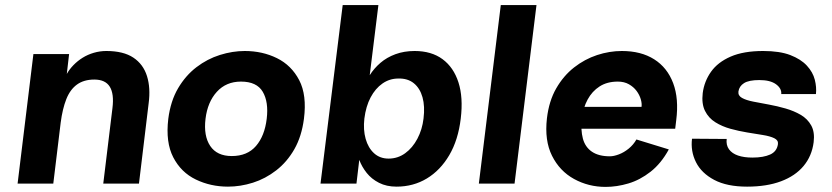

<svg xmlns="http://www.w3.org/2000/svg" viewBox="-20 -720 3262 753"><path d="M49 0 111 -508H251L242 -430Q252 -448 268 -464.5Q284 -481 304 -493.5Q324 -506 348 -513Q372 -520 397 -520Q464 -520 503 -494Q542 -468 556.5 -421.5Q571 -375 563 -315L525 0H385L421 -296Q428 -352 410.5 -380Q393 -408 350 -408Q309 -408 282 -388.5Q255 -369 240 -331Q225 -293 218 -239L189 0Z M874 12Q806 12 748 -16Q690 -44 659.5 -103Q629 -162 640 -254Q649 -324 678.5 -374Q708 -424 750.5 -456.5Q793 -489 842.5 -504.5Q892 -520 940 -520Q1009 -520 1066 -492Q1123 -464 1153.5 -405.5Q1184 -347 1172 -254Q1163 -185 1134.5 -135Q1106 -85 1063.5 -52Q1021 -19 972 -3.5Q923 12 874 12ZM889 -108Q950 -108 984 -147.5Q1018 -187 1026 -254Q1034 -320 1010.5 -360Q987 -400 925 -400Q867 -400 830.5 -360Q794 -320 786 -254Q778 -187 804.5 -147.5Q831 -108 889 -108Z M1430 -425Q1447 -452 1472 -473.5Q1497 -495 1531 -507.5Q1565 -520 1606 -520Q1672 -520 1715.5 -488Q1759 -456 1778 -397Q1797 -338 1787 -255Q1777 -171 1742 -111.5Q1707 -52 1654 -20Q1601 12 1535 12Q1496 12 1466.5 -3Q1437 -18 1418 -42Q1399 -66 1389 -93L1378 0H1237L1324 -700H1464ZM1542 -412Q1508 -412 1480 -392.5Q1452 -373 1433.5 -338Q1415 -303 1409 -255Q1404 -211 1414 -175.5Q1424 -140 1447 -119Q1470 -98 1504 -98Q1540 -98 1569 -119Q1598 -140 1617 -176Q1636 -212 1641 -255Q1647 -303 1637 -338.5Q1627 -374 1603 -393.5Q1579 -413 1542 -412Z M1858 0 1944 -700H2084L1998 0Z M2355 13Q2288 13 2231.5 -18Q2175 -49 2145 -109Q2115 -169 2125 -256Q2133 -324 2161.5 -373.5Q2190 -423 2231.5 -455.5Q2273 -488 2321.5 -504Q2370 -520 2419 -520Q2494 -520 2545.5 -487.5Q2597 -455 2620 -394Q2643 -333 2632 -248L2628 -215H2225L2235 -301H2496Q2498 -314 2493 -331Q2488 -348 2476.5 -363.5Q2465 -379 2446.5 -389.5Q2428 -400 2403 -400Q2361 -400 2331.5 -381Q2302 -362 2284.5 -329.5Q2267 -297 2262 -256Q2257 -210 2266 -176.5Q2275 -143 2301.5 -125Q2328 -107 2372 -107Q2387 -107 2407 -114.5Q2427 -122 2445.5 -137Q2464 -152 2476 -173L2603 -134Q2573 -79 2531.5 -46.5Q2490 -14 2444.5 -0.5Q2399 13 2355 13Z M2910 12Q2831 12 2781 -14.5Q2731 -41 2709.5 -84Q2688 -127 2694 -176L2830 -175Q2827 -151 2839 -134.5Q2851 -118 2874.5 -110Q2898 -102 2931 -102Q2974 -102 3000.5 -114Q3027 -126 3031 -155Q3033 -170 3016.5 -178Q3000 -186 2972 -190.5Q2944 -195 2910.5 -200.5Q2877 -206 2844.5 -215Q2812 -224 2785.5 -240.5Q2759 -257 2745 -285Q2731 -313 2736 -355Q2742 -401 2768.5 -438.5Q2795 -476 2845.5 -498Q2896 -520 2973 -520Q3038 -520 3079.5 -504Q3121 -488 3144.5 -462.5Q3168 -437 3175.5 -407.5Q3183 -378 3180 -351H3044Q3046 -373 3023.5 -389.5Q3001 -406 2958 -406Q2917 -406 2898 -394Q2879 -382 2876 -361Q2874 -345 2890 -336Q2906 -327 2934 -321.5Q2962 -316 2995 -310Q3028 -304 3061 -294.5Q3094 -285 3120.5 -269.5Q3147 -254 3161.5 -228Q3176 -202 3171 -162Q3164 -108 3131.5 -69Q3099 -30 3043 -9Q2987 12 2910 12Z"/></svg>

Font: Inclusive Sans
Style: Bold Italic
Weight: 700
Italic angle: -7°
Designer: Olivia King
Foundry: Olivia King
Version: Version 2.004